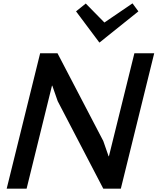

<svg xmlns="http://www.w3.org/2000/svg" viewBox="-20 -1129 943 1149"><path d="M902.8 -810.1 703.1 0H598.1L325.2 -523.9L293 -616.2H291L139.2 0H20L220.2 -810.1H324.2L598.1 -285.2L629.9 -193.8H631.8L784.2 -810.1ZM772.9 -1108.9 808.1 -1061 576.2 -875H574.2L435.1 -1061L493.2 -1107.9L605 -994.1L606 -995.1Z"/></svg>

Font: Sinkin Sans 500 Medium Italic
Style: Regular
Weight: 500
Italic angle: -112°
Designer: Keith Bates
Foundry: K-Type
Version: Sinkin Sans (version 1.0)  by Keith Bates   •   © 2014   www